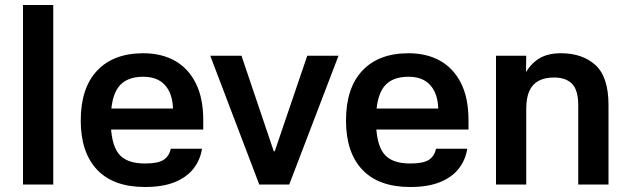

<svg xmlns="http://www.w3.org/2000/svg" viewBox="-20 -738 2521 768"><path d="M193 0H72V-718H193Z M371 -304H672Q670 -364 640 -397.5Q610 -431 553 -431Q485 -431 454 -390Q423 -349 423 -257Q423 -165 453.5 -124.5Q484 -84 560 -84Q613 -84 635 -99Q657 -114 663 -143H788Q781 -98 754 -63.5Q727 -29 679 -9.5Q631 10 560 10Q434 10 368.5 -59Q303 -128 303 -256Q303 -386 368.5 -455.5Q434 -525 553 -525Q626 -525 679.5 -495Q733 -465 763 -405.5Q793 -346 793 -257V-220H370Z M1137 0H1017L821 -515H946L1075 -133H1079L1209 -515H1334Z M1432 -304H1733Q1731 -364 1701 -397.5Q1671 -431 1614 -431Q1546 -431 1515 -390Q1484 -349 1484 -257Q1484 -165 1514.5 -124.5Q1545 -84 1621 -84Q1674 -84 1696 -99Q1718 -114 1724 -143H1849Q1842 -98 1815 -63.5Q1788 -29 1740 -9.5Q1692 10 1621 10Q1495 10 1429.5 -59Q1364 -128 1364 -256Q1364 -386 1429.5 -455.5Q1495 -525 1614 -525Q1687 -525 1740.5 -495Q1794 -465 1824 -405.5Q1854 -346 1854 -257V-220H1431Z M2085 0H1964V-515H2085L2084 -450Q2107 -487 2140 -506Q2173 -525 2224 -525Q2310 -525 2362 -477.5Q2414 -430 2414 -318V0H2293V-317Q2293 -377 2268.5 -402.5Q2244 -428 2196 -428Q2160 -428 2135 -415Q2110 -402 2097.5 -374.5Q2085 -347 2085 -303Z"/></svg>

Font: 42dot Sans Light
Style: Bold
Weight: 700
Version: Version 1.000